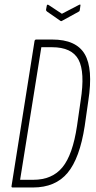

<svg xmlns="http://www.w3.org/2000/svg" viewBox="-20 -830 426 850"><path d="M36 0Q30 0 31 -6L133 -649Q135 -655 140 -655H211Q317 -655 355 -590.5Q393 -526 371 -384L355 -272Q333 -129 279 -64.5Q225 0 126 0ZM69 -34H127Q211 -34 256.5 -89.5Q302 -145 321 -273L337 -384Q357 -511 327.5 -566Q298 -621 210 -621H163ZM329 -808Q338 -813 336 -805L333 -784Q332 -781 331 -780Q330 -779 326 -777L255 -738Q251 -735 247 -738L188 -779Q183 -783 184 -788L187 -804Q188 -812 195 -808L254 -769Z"/></svg>

Font: Sofia Sans Extra Condensed ExtraLight
Style: Italic
Weight: 250
Italic angle: -9°
Version: Version 4.100